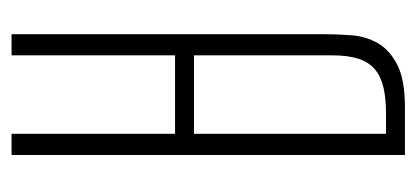

<svg xmlns="http://www.w3.org/2000/svg" viewBox="-214 -506 720 332"><g transform="rotate(90 146.0 -340.0)"><path d="M248 0H211.4V-282.7H75.7V0H39.1V-538.1Q39.1 -562.5 41 -587.9Q43 -613.3 54.9 -633.8Q66.9 -654.3 92.5 -667.2Q118.2 -680.2 165.5 -680.2H248ZM176.8 -647.5Q150.4 -647.5 131.3 -643.1Q112.3 -638.7 99.9 -628.2Q87.4 -617.7 81.5 -599.6Q75.7 -581.5 75.7 -554.2V-315.4H211.4V-647.5Z"/></g></svg>

Font: Tulpen One
Style: Regular
Weight: 400
Designer: Naima Ben Ayed
Foundry: Naima Ben Ayed, Anton Koovit
Version: Version 1.002